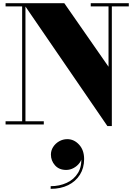

<svg xmlns="http://www.w3.org/2000/svg" viewBox="-20 -770 832 1188"><path d="M137.5 -750V-19.5H251V0H14.5V-19.5H117V-730.5H14.5V-750ZM777 -750V-730.5H672V10H644.5L123.5 -750H378L651.5 -357V-730.5H541.5V-750ZM293.5 398.5V382Q348 382 393 361.2Q438 340.5 463 299.2Q488 258 482 195.5H487Q487 217.5 472.8 237.2Q458.5 257 436.2 269.2Q414 281.5 389.5 281.5Q345.5 281.5 320.2 252.8Q295 224 295 186.5Q295 161 309 139.2Q323 117.5 346.2 104.2Q369.5 91 396.5 91Q438 91 469.2 124.8Q500.5 158.5 500.5 214.5Q500.5 269.5 474.5 311Q448.5 352.5 402 375.5Q355.5 398.5 293.5 398.5Z"/></svg>

Font: Bodoni Moda 11pt Black
Style: Regular
Weight: 900
Designer: Owen Earl
Foundry: indestructible type
Version: Version 2.004